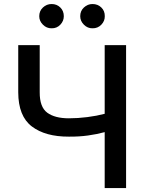

<svg xmlns="http://www.w3.org/2000/svg" viewBox="-20 -957 720 977"><path d="M72.8 -727.5H182.1V-487.3Q181.6 -412.1 220.5 -383.5Q259.3 -355 330.6 -355Q376 -355 424.1 -361.1Q472.2 -367.2 512.7 -377.9V-727.5H621.6V0H512.7V-284.7Q473.6 -273.9 428.2 -267.6Q382.8 -261.2 330.6 -261.7Q210.9 -261.2 142.1 -313.5Q73.2 -365.7 72.8 -487.3ZM242.7 -813Q217.3 -812.5 198.5 -831.3Q179.7 -850.1 179.7 -874.5Q179.7 -901.4 198.5 -918.9Q217.3 -936.5 242.7 -936.5Q269 -936.5 286.9 -918.9Q304.7 -901.4 304.7 -874.5Q304.7 -850.1 286.9 -831.3Q269 -812.5 242.7 -813ZM450.7 -813Q425.8 -812.5 407 -831.3Q388.2 -850.1 388.2 -874.5Q388.2 -901.4 407 -918.9Q425.8 -936.5 450.7 -936.5Q477.5 -936.5 495.6 -918.9Q513.7 -901.4 513.2 -874.5Q513.7 -850.1 495.6 -831.3Q477.5 -812.5 450.7 -813Z"/></svg>

Font: Inter Tight Medium
Style: Regular
Weight: 500
Designer: Rasmus Andersson
Foundry: rsms
Version: Version 3.004; ttfautohint (v1.8.4.7-5d5b)